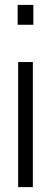

<svg xmlns="http://www.w3.org/2000/svg" viewBox="-20 -763 209 783"><path d="M52 -662V-743H116V-662ZM54 0V-510H114V0Z"/></svg>

Font: Saira ExtraCondensed
Style: Regular
Weight: 400
Width: 2
Designer: Hector Gatti with collaboration of the Omnibus-Type team
Foundry: Omnibus-Type
Version: Version 1.101